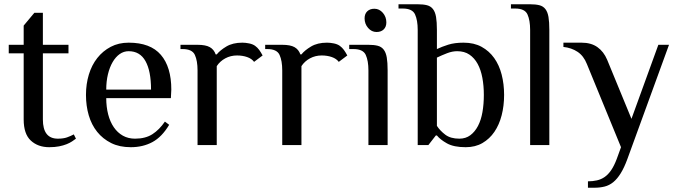

<svg xmlns="http://www.w3.org/2000/svg" viewBox="-20 -680 3185 900"><path d="M91 -430H21V-470H91V-560L141 -620H181V-470H301V-430H181V-120Q181 -30 251 -30Q277 -30 294 -36Q311 -42 326 -50L336 -30Q328 -24 317.5 -17Q307 -10 292 -4Q277 2 257 6Q237 10 211 10Q158 10 124.5 -21Q91 -52 91 -120Z M781 -220H478Q478 -179 487 -144Q496 -109 513.5 -83.5Q531 -58 556 -44Q581 -30 613 -30Q662 -30 694.5 -51Q727 -72 753 -110L773 -95Q739 -38 694.5 -14Q650 10 593 10Q540 10 501 -9.5Q462 -29 435.5 -62Q409 -95 396 -139.5Q383 -184 383 -235Q383 -286 396.5 -330.5Q410 -375 436 -408Q462 -441 499 -460.5Q536 -480 583 -480Q685 -480 734 -423Q783 -366 783 -260ZM688 -260Q688 -347 662 -393.5Q636 -440 583 -440Q560 -440 541 -426.5Q522 -413 508 -389Q494 -365 486 -332Q478 -299 478 -260Z M906 -350Q906 -395 893.5 -422.5Q881 -450 836 -450H826V-470H906Q944 -470 963.5 -459Q983 -448 991 -425H996Q1011 -444 1041 -462Q1071 -480 1116 -480Q1131 -480 1148 -476.5Q1165 -473 1176 -465Q1187 -457 1195 -446Q1203 -435 1211 -420L1171 -390Q1160 -405 1138.5 -412.5Q1117 -420 1091 -420Q1061 -420 1036 -406.5Q1011 -393 996 -370V0H906Z M1303 -350Q1303 -395 1290.5 -422.5Q1278 -450 1233 -450H1223V-470H1303Q1341 -470 1360.5 -459Q1380 -448 1388 -425H1393Q1408 -444 1438 -462Q1468 -480 1513 -480Q1528 -480 1545 -476.5Q1562 -473 1573 -465Q1584 -457 1592 -446Q1600 -435 1608 -420L1568 -390Q1557 -405 1535.5 -412.5Q1514 -420 1488 -420Q1458 -420 1433 -406.5Q1408 -393 1393 -370V0H1303Z M1797 0H1707V-350Q1707 -395 1694.5 -422.5Q1682 -450 1637 -450H1617V-470H1707Q1733 -470 1750.5 -465.5Q1768 -461 1778.5 -447.5Q1789 -434 1793 -410.5Q1797 -387 1797 -350ZM1791 -575Q1791 -554 1778.5 -542Q1766 -530 1745 -530Q1722 -530 1705.5 -549Q1689 -568 1689 -594Q1689 -615 1701.5 -627Q1714 -639 1735 -639Q1758 -639 1774.5 -620Q1791 -601 1791 -575Z M2028 -90Q2043 -67 2067.5 -48.5Q2092 -30 2133 -30Q2163 -30 2184.5 -46Q2206 -62 2220.5 -89.5Q2235 -117 2241.5 -154.5Q2248 -192 2248 -235Q2248 -278 2241 -315.5Q2234 -353 2219 -380.5Q2204 -408 2180.5 -424Q2157 -440 2123 -440Q2100 -440 2075.5 -430.5Q2051 -421 2028 -410ZM1938 -540Q1938 -585 1925.5 -612.5Q1913 -640 1868 -640H1848V-660H1938Q1964 -660 1981.5 -655.5Q1999 -651 2009.5 -637.5Q2020 -624 2024 -600.5Q2028 -577 2028 -540V-450Q2051 -461 2081 -470.5Q2111 -480 2153 -480Q2202 -480 2237.5 -460.5Q2273 -441 2296.5 -408Q2320 -375 2331.5 -330.5Q2343 -286 2343 -235Q2343 -184 2331.5 -139.5Q2320 -95 2297.5 -62Q2275 -29 2241.5 -9.5Q2208 10 2163 10Q2107 10 2075 -8Q2043 -26 2028 -45H2023L1988 0H1938Z M2555 0H2465V-540Q2465 -585 2452.5 -612.5Q2440 -640 2395 -640H2375V-660H2465Q2491 -660 2508.5 -655.5Q2526 -651 2536.5 -637.5Q2547 -624 2551 -600.5Q2555 -577 2555 -540Z M2891 10 2731 -380Q2716 -418 2687.5 -437Q2659 -456 2621 -460V-480H2706Q2751 -480 2780.5 -459Q2810 -438 2826 -400L2940 -123L3066 -470H3116L2921 65Q2906 106 2889.5 132.5Q2873 159 2854.5 174Q2836 189 2814 194.5Q2792 200 2766 200H2736V170Q2758 170 2778 165.5Q2798 161 2814.5 149.5Q2831 138 2845 117.5Q2859 97 2871 65Z"/></svg>

Font: Philosopher
Style: Regular
Weight: 400
Designer: Jovanny Lemonad
Foundry: Jovanny Lemonad
Version: Version 1.000